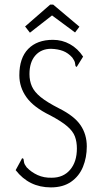

<svg xmlns="http://www.w3.org/2000/svg" viewBox="-20 -804 440 834"><path d="M201 10Q106 10 48 -65L72 -109L76 -117L82 -114Q83 -107 84.5 -98.5Q86 -90 96 -77Q116 -56 143.5 -43.5Q171 -31 205 -32Q255 -32 284.5 -66.5Q314 -101 314 -159Q314 -188 305.5 -211Q297 -234 272 -255.5Q247 -277 198 -303Q126 -338 95 -381.5Q64 -425 64 -477Q64 -552 102.5 -591.5Q141 -631 210 -631Q250 -631 284 -612Q318 -593 341 -558L318 -521L313 -513L308 -517Q307 -524 305.5 -532Q304 -540 294 -554Q276 -574 254 -582.5Q232 -591 202 -592Q159 -592 133.5 -563Q108 -534 108 -482Q108 -453 118.5 -429Q129 -405 156.5 -382.5Q184 -360 237 -333Q303 -300 330 -260Q357 -220 357 -168Q357 -120 340.5 -79.5Q324 -39 289 -14.5Q254 10 201 10ZM110 -662 89 -689 198 -784H211L325 -688L306 -663L206 -737Z"/></svg>

Font: Inconsolata Condensed Light
Style: Regular
Weight: 300
Width: 3
Monospace: yes
Designer: Raph Levien, Cyreal, Brenton Simpson
Foundry: Raph Levien, Cyreal, Google
Version: Version 3.001; ttfautohint (v1.8.2.53-6de2)